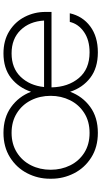

<svg xmlns="http://www.w3.org/2000/svg" viewBox="248 -830 598 1135"><g transform="rotate(-90 547.5 -262.0)"><path d="M59 -257V-267Q59 -338 91.5 -401Q124 -464 185.5 -502.5Q247 -541 330 -541Q420 -541 482.5 -496Q545 -451 573 -378Q598 -452 655 -496.5Q712 -541 800 -541Q876 -541 931.5 -506.5Q987 -472 1016 -415Q1045 -358 1045 -293V-257H599Q601 -159 654 -95.5Q707 -32 806 -32Q879 -32 926.5 -65Q974 -98 986 -149H1037Q1020 -73 959.5 -28Q899 17 806 17Q714 17 655.5 -28Q597 -73 573 -147Q546 -74 484 -28.5Q422 17 330 17Q246 17 184.5 -22Q123 -61 91 -124Q59 -187 59 -257ZM549 -262Q549 -326 522.5 -378.5Q496 -431 446.5 -462Q397 -493 330 -493Q264 -493 214.5 -462Q165 -431 138.5 -378.5Q112 -326 112 -262Q112 -199 138 -146.5Q164 -94 213 -63Q262 -32 330 -32Q398 -32 447.5 -63.5Q497 -95 523 -147.5Q549 -200 549 -262ZM994 -301Q989 -387 937.5 -440Q886 -493 800 -493Q713 -493 661.5 -439.5Q610 -386 601 -301Z"/></g></svg>

Font: Sora-SIA ExtraLight
Style: Regular
Weight: 200
Designer: Jonathan Barnbrook, Julián Moncada
Foundry: Barnbrook Fonts
Version: Version 2.000